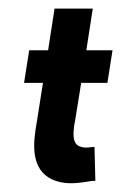

<svg xmlns="http://www.w3.org/2000/svg" viewBox="-20 -426 282 447"><path d="M36 -233H80L66 -144C64 -132 62 -121 61 -110C55 -58 66 -8 132 0C163 3 191 -6 202 -5L200 -84C192 -84 178 -80 166 -85C154 -89 149 -102 152 -127C152 -133 154 -139 155 -146L169 -233H230L242 -309H181L196 -406H107L92 -309H48Z"/></svg>

Font: Rabbid Highway Sign II Hop
Style: Obl
Weight: 400
Foundry: Cannot Into Space Fonts
Version: Version 0.277